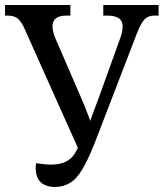

<svg xmlns="http://www.w3.org/2000/svg" viewBox="-21 -734 651 764"><path d="M197 10Q177 10 159.5 3Q142 -4 131.5 -21Q121 -38 121 -66Q121 -71 121.5 -76.5Q122 -82 123 -85Q140 -82 155 -80.5Q170 -79 182 -79Q219 -79 243.5 -92Q268 -105 281 -131L309 -182L295 -132L81 -610Q68 -642 53 -657Q38 -672 10 -672H-1V-714H259V-672H243Q216 -672 202 -661.5Q188 -651 188 -628Q188 -619 190.5 -608.5Q193 -598 197 -587L297 -356Q308 -331 316 -311.5Q324 -292 332 -270Q340 -248 351 -216H325Q336 -248 344 -270Q352 -292 359.5 -311.5Q367 -331 376 -356L457 -581Q462 -594 464.5 -606.5Q467 -619 467 -628Q467 -651 451.5 -661.5Q436 -672 405 -672H390V-714H610V-672H593Q568 -672 553.5 -656.5Q539 -641 521 -594L357 -168Q330 -99 306.5 -60Q283 -21 256.5 -5.5Q230 10 197 10Z"/></svg>

Font: Noto Serif SemiCondensed
Style: Regular
Weight: 400
Width: 4
Designer: Monotype Design Team
Foundry: Monotype Imaging Inc.
Version: Version 2.013